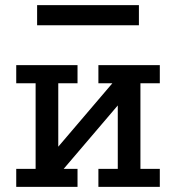

<svg xmlns="http://www.w3.org/2000/svg" viewBox="-20 -725 684 745"><path d="M43 0V-69.8H118.2V-401.9H43V-472.2H280.8V-401.9H206.1V-155.8L416 -401.9H361.8V-472.2H600.1V-401.9H524.9V-69.8H600.1V0H361.8V-69.8H437V-315.9L227.1 -69.8H280.8V0ZM124 -627V-705.1H519V-627Z"/></svg>

Font: CMU Concrete
Style: Bold
Weight: 700
Version: Version 0.7.0